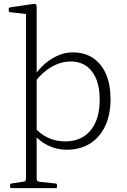

<svg xmlns="http://www.w3.org/2000/svg" viewBox="-20 -765 653 990"><path d="M114 205V-574H169V205ZM157 -109Q188 -73 228 -54.5Q268 -36 316 -36Q400 -36 447 -92.5Q494 -149 494 -252Q494 -344 454.5 -396Q415 -448 345 -448Q296 -448 249 -422Q202 -396 163 -347L154 -369Q191 -427 245.5 -461Q300 -495 354 -495Q416 -495 459.5 -466Q503 -437 526.5 -383Q550 -329 550 -253Q550 -174 522.5 -115.5Q495 -57 444.5 -25Q394 7 325 7Q269 7 221 -18.5Q173 -44 140 -90ZM39 205Q32 205 32 198V189Q32 182 40 181L98 172Q109 171 111.5 167Q114 163 114 152V25H169V155Q169 165 172.5 168Q176 171 187 173L267 181Q274 182 274 189V198Q274 205 267 205ZM114 -573V-718L133 -691L32 -702Q25 -703 25 -710V-719Q25 -726 32 -727L147 -744Q160 -746 164.5 -743Q169 -740 169 -730V-573Z"/></svg>

Font: Hahmlet ExtraLight
Style: Regular
Weight: 250
Designer: Minjoo Ham & Mark Frömberg
Foundry: hypertype
Version: Version 1.002